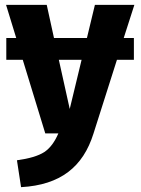

<svg xmlns="http://www.w3.org/2000/svg" viewBox="-20 -551 581 793"><path d="M535 -531H372L339 -394H203L173 -531H5L47 -394H6V-304H74L167 0H221C206 35 187 61 163 77C138 93 101 104 50 111L67 222C230 213 323 138 366 1L463 -304H533V-394H491ZM223 -304H317L268 -101Z"/></svg>

Font: Fira Sans
Style: Bold
Weight: 700
Designer: Carrois Corporate & Edenspiekermann AG
Foundry: Carrois Corporate GbR & Edenspiekermann AG
Version: Version 4.203